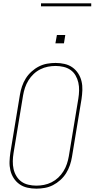

<svg xmlns="http://www.w3.org/2000/svg" viewBox="-20 -1119 565 1147"><path d="M197 8Q169 8 143 2Q117 -4 96.5 -18.5Q76 -33 62 -54.5Q48 -76 42 -101.5Q36 -127 37 -154Q38 -181 42 -208L99 -553Q103 -578 111.5 -603Q120 -628 134 -650.5Q148 -673 168.5 -691.5Q189 -710 212.5 -722Q236 -734 261.5 -738.5Q287 -743 312 -743Q340 -743 366 -737Q392 -731 412.5 -716.5Q433 -702 447 -680.5Q461 -659 467 -633.5Q473 -608 472 -581Q471 -554 467 -527L410 -182Q406 -157 397.5 -132Q389 -107 375 -84.5Q361 -62 340.5 -43.5Q320 -25 296.5 -13Q273 -1 247.5 3.5Q222 8 197 8ZM197 -10Q220 -10 243 -14.5Q266 -19 288 -30Q310 -41 328 -58Q346 -75 359 -96Q372 -117 379.5 -139.5Q387 -162 391 -185L448 -530Q452 -554 452.5 -578.5Q453 -603 448 -625.5Q443 -648 431.5 -668Q420 -688 401.5 -701Q383 -714 359.5 -719.5Q336 -725 312 -725Q289 -725 266 -720.5Q243 -716 221 -705Q199 -694 181 -677Q163 -660 150 -639Q137 -618 129.5 -595.5Q122 -573 118 -550L61 -205Q57 -181 56.5 -156.5Q56 -132 61 -109.5Q66 -87 78 -67Q90 -47 108 -34Q126 -21 149.5 -15.5Q173 -10 197 -10ZM311 -860 320 -910H370L362 -860ZM225 -1081V-1099H525V-1081Z"/></svg>

Font: Iosevka SS04 Thin
Style: Italic
Weight: 100
Italic angle: -9°
Monospace: yes
Designer: Belleve Invis
Foundry: Belleve Invis
Version: Version 19.0.0; ttfautohint (v1.8.4)